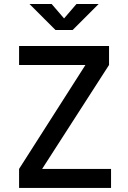

<svg xmlns="http://www.w3.org/2000/svg" viewBox="-20 -918 626 938"><path d="M147.5 -33.2 73.2 -92.8 438.5 -665 512.7 -600.6ZM73.2 0V-92.8H522.5V0ZM73.2 -600.6V-693.4H512.7V-600.6ZM251 -771.5 124 -898.4H232.4L297.9 -822.3H288.1L353.5 -898.4H461.9L335 -771.5Z"/></svg>

Font: Cascadia Mono PL
Style: Regular
Weight: 400
Monospace: yes
Designer: Aaron Bell
Foundry: Saja Typeworks
Version: Version 2102.003